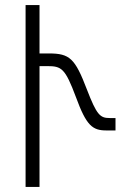

<svg xmlns="http://www.w3.org/2000/svg" viewBox="-20 -736 499 758"><path d="M81 2H136V-475H166C223 -475 237 -467 280 -352C321 -240 345 -221 400 -221H436V-270H413C375 -270 362 -282 323 -383C276 -506 255 -525 173 -525H136V-716H81Z"/></svg>

Font: Noto Sans Armenian Condensed Light
Style: Regular
Weight: 300
Width: 3
Designer: Monotype Design Team
Foundry: Monotype Imaging Inc.
Version: Version 2.008